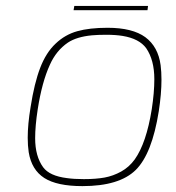

<svg xmlns="http://www.w3.org/2000/svg" viewBox="-20 -631 600 656"><path d="M483.9 -596.2H231.4L233.9 -610.8H485.8ZM266.6 -19Q307.6 -19 337.4 -24.4Q366.7 -29.8 394 -44.9Q421.4 -60.1 440.4 -86.4Q480 -142.1 498.5 -257.8Q507.3 -314.9 507.3 -360.4Q507.3 -425.8 479.5 -466.3Q455.6 -499 398.9 -508.3Q375 -512.2 342.8 -512.2Q314.5 -512.2 293.9 -510.3Q242.2 -505.4 211.9 -485.4Q171.9 -458 150.4 -409.7Q123.5 -351.1 108.9 -257.8Q100.1 -200.7 100.1 -158.7Q100.1 -97.2 127.4 -59.6Q149.4 -29.8 208.5 -22.5Q232.4 -19 266.6 -19ZM261.7 4.9Q174.8 4.9 131.3 -22.9Q87.9 -50.8 78.1 -110.8Q74.7 -133.3 74.7 -160.2Q74.7 -206.5 84.5 -265.1Q97.2 -346.7 117.2 -398.9Q137.2 -451.2 169.9 -481.9Q202.1 -512.7 244.1 -524.4Q285.6 -536.1 347.7 -536.1Q432.6 -536.1 476.6 -503.9Q520.5 -471.2 528.8 -408.2Q531.7 -385.7 531.7 -358.4Q531.7 -311 522.5 -251Q499.5 -105.5 443.8 -50.3Q387.7 4.9 261.7 4.9Z"/></svg>

Font: Squarion Thin
Style: Italic
Weight: 100
Designer: Natanael Gama
Version: Version 1.00;September 12, 2019;FontCreator 11.5.0.2425 64-b